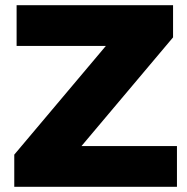

<svg xmlns="http://www.w3.org/2000/svg" viewBox="-20 -720 719 740"><path d="M35 0V-124L447 -613L471 -543H44V-700H647V-576L235 -87L211 -157H662V0Z"/></svg>

Font: Montserrat Thin ExtraBold
Style: Regular
Weight: 800
Version: Version 9.000